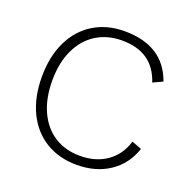

<svg xmlns="http://www.w3.org/2000/svg" viewBox="-122 -790 912 919"><g transform="rotate(20 334.5 -330.0)"><path d="M362 10Q272 10 204 -31.5Q136 -73 99 -150Q62 -227 62 -330Q62 -433 99 -510Q136 -587 204 -628.5Q272 -670 361 -670Q559 -670 617 -507L568 -484Q545 -554 494.5 -589Q444 -624 364 -624Q290 -624 233.5 -588.5Q177 -553 146 -486.5Q115 -420 115 -330Q115 -240 145.5 -173.5Q176 -107 231.5 -71.5Q287 -36 362 -36Q442 -36 498 -75Q554 -114 576 -186L626 -167Q598 -83 528.5 -36.5Q459 10 362 10Z"/></g></svg>

Font: Work Sans Light
Style: Regular
Weight: 300
Designer: Wei Huang
Foundry: Wei Huang
Version: Version 1.500